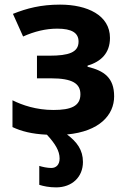

<svg xmlns="http://www.w3.org/2000/svg" viewBox="-20 -574 548 831"><path d="M339 127C339 75 313 40 270 8C410 -5 474 -76 474 -157C474 -238 430 -268 359 -285V-290C417 -307 456 -344 456 -410C456 -508 358 -554 240 -554C157 -554 96 -538 36 -514L80 -416C129 -438 178 -450 228 -450C292 -450 320 -431 320 -394C320 -347 277 -333 194 -333H140V-235H201C294 -235 328 -212 328 -166C328 -115 288 -98 211 -98C137 -98 76 -119 34 -140V-24C72 -6 118 6 183 9C219 48 238 79 238 112C238 139 223 153 202 153C184 153 162 148 150 144V226C169 232 193 237 223 237C292 237 339 192 339 127Z"/></svg>

Font: Noto Sans Display
Style: Bold
Weight: 700
Designer: Monotype Design Team
Foundry: Monotype Imaging Inc.
Version: Version 1.900